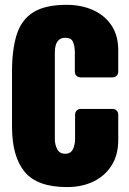

<svg xmlns="http://www.w3.org/2000/svg" viewBox="-20 -760 531 788"><path d="M465.3 -466.8Q465.3 -455.6 458.7 -449Q452.1 -442.4 440.9 -442.4H311.5Q300.3 -442.4 293.7 -449Q287.1 -455.6 287.1 -466.8V-544.9Q287.1 -570.3 279.8 -587.6Q272.5 -605 248 -605Q205.1 -605 205.1 -543.9V-189Q205.1 -166.5 214.8 -147.7Q224.6 -128.9 247.1 -128.9Q270 -128.9 279.1 -147.2Q288.1 -165.5 288.1 -189.9V-288.6Q288.1 -299.8 294.7 -306.4Q301.3 -313 312.5 -313H440.9Q452.1 -313 458.7 -306.4Q465.3 -299.8 465.3 -288.6V-185.1Q465.3 -124.5 438.2 -81.3Q411.1 -38.1 363.8 -15.1Q316.4 7.8 255.4 7.8Q132.3 7.8 80.8 -55.2Q29.3 -118.2 29.3 -240.2V-465.8Q29.3 -557.6 48.8 -618.7Q68.4 -679.7 117.2 -710Q166 -740.2 252.9 -740.2Q313.5 -740.2 361.6 -718.8Q409.7 -697.3 437.5 -655.8Q465.3 -614.3 465.3 -554.2Z"/></svg>

Font: Fz Anton Round
Style: Regular
Weight: 400
Designer: Vernon Adams
Foundry: Vernon Adams
Version: Version 2.0 Mod + VH boi FontZin